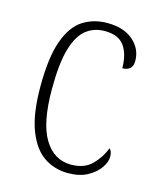

<svg xmlns="http://www.w3.org/2000/svg" viewBox="-89 -608 567 684"><g transform="rotate(15 194.0 -266.5)"><path d="M225 10Q175 10 136 -16.5Q97 -43 74 -103Q51 -163 51 -263Q51 -371 73 -432Q95 -493 134 -518Q173 -543 223 -543Q285 -543 319.5 -512.5Q354 -482 354 -438Q354 -418 343.5 -409.5Q333 -401 316 -401Q316 -452 294.5 -482.5Q273 -513 222 -513Q183 -513 154 -490.5Q125 -468 109 -414Q93 -360 93 -264Q93 -140 129 -81Q165 -22 228 -22Q277 -22 305 -50.5Q333 -79 346 -114Q356 -105 356 -85Q356 -66 341 -44Q326 -22 297 -6Q268 10 225 10Z"/></g></svg>

Font: Noto Serif Lao Condensed ExtraLight
Style: Regular
Weight: 200
Width: 3
Designer: Monotype Design Team
Foundry: Monotype Imaging Inc.
Version: Version 2.003; ttfautohint (v1.8.4.7-5d5b)